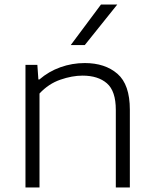

<svg xmlns="http://www.w3.org/2000/svg" viewBox="-20 -828 678 848"><path d="M92.5 0V-541.5H145L149.5 -477H154Q195 -512.5 246.8 -531Q298.5 -549.5 354.5 -549.5Q444 -549.5 498.8 -502Q553.5 -454.5 553.5 -343.5V0H491.5V-342.5Q491.5 -426 452.2 -460Q413 -494 344.5 -494Q298.5 -494 246.5 -476Q194.5 -458 154.5 -415V0ZM292.5 -629 426 -808H498L354.5 -629Z"/></svg>

Font: Encode Sans Exp Lt
Style: Regular
Weight: 300
Width: 7
Designer: Multiple Designers
Foundry: Impallari Type
Version: Version 3.002; ttfautohint (v1.8.3) -l 8 -r 50 -G 200 -x 14 